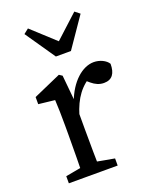

<svg xmlns="http://www.w3.org/2000/svg" viewBox="-139 -812 698 887"><g transform="rotate(-20 210.0 -368.5)"><path d="M43 0H283V-35L173 -55H153L43 -35V0ZM115 0H201C199 -45 198 -148 198 -210V-352L186 -477L171 -487L35 -427V-392L115 -383C117 -343 118 -312 118 -257V-210C118 -148 117 -45 115 0ZM196 -278C219 -355 255 -405 317 -437L268 -427L295 -404C313 -389 332 -380 355 -380C395 -380 413 -406 413 -453C401 -473 371 -487 342 -487C285 -487 225 -434 193 -346H183L196 -278ZM110 -737 86 -718 187 -571H261L362 -718L338 -737L182 -594H266L110 -737Z"/></g></svg>

Font: Source Serif Variable
Style: Regular
Weight: 389
Designer: Frank Grießhammer
Foundry: Adobe Systems Incorporated
Version: Version 3.001;hotconv 1.0.111;makeotfexe 2.5.65597